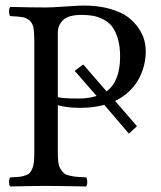

<svg xmlns="http://www.w3.org/2000/svg" viewBox="-20 -672 581 694"><path d="M189 -554.2V-320.8Q207.5 -315.9 265.1 -315.9Q300.3 -315.9 329.1 -325.2L250 -416L280.8 -439L365.2 -341.8Q414.1 -377.9 414.1 -467.8Q414.1 -504.4 406 -532Q397.9 -559.6 385.5 -575.7Q373 -591.8 354.2 -601.6Q335.4 -611.3 316.9 -614.7Q298.3 -618.2 275.9 -618.2Q227.5 -618.2 208.3 -599.6Q189 -581.1 189 -554.2ZM104 -122.1V-522.9Q104 -554.7 100.8 -571.8Q97.7 -588.9 86.2 -598.4Q74.7 -607.9 60.8 -610.1Q46.9 -612.3 17.1 -613.8Q12.7 -618.2 12.7 -630.4Q12.7 -642.6 17.1 -647Q97.2 -645 146 -645Q166 -645 215.3 -648.4Q264.6 -651.9 283.2 -651.9Q335.9 -651.9 377.2 -640.1Q418.5 -628.4 442.1 -610.6Q465.8 -592.8 481.2 -569.6Q496.6 -546.4 501.7 -526.1Q506.8 -505.9 506.8 -485.8Q506.8 -461.4 501 -437.3Q495.1 -413.1 482.7 -388.9Q470.2 -364.7 448 -343Q425.8 -321.3 396 -307.1L475.1 -215.8L445.8 -189L356.9 -293Q317.9 -282.2 270 -282.2Q220.2 -282.2 189 -292V-122.1Q189 -101.1 190.7 -86.7Q192.4 -72.3 198.2 -62.3Q204.1 -52.2 210.2 -46.6Q216.3 -41 230 -37.6Q243.7 -34.2 255.9 -33Q268.1 -31.7 291 -30.8Q295.4 -26.4 295.4 -14.4Q295.4 -2.4 291 2Q191.4 0 147 0Q106.9 0 17.1 2Q12.7 -2.4 12.7 -14.4Q12.7 -26.4 17.1 -30.8Q37.1 -31.7 48.1 -32.7Q59.1 -33.7 70.3 -37.4Q81.5 -41 86.9 -46.4Q92.3 -51.8 96.7 -62.3Q101.1 -72.8 102.5 -86.7Q104 -100.6 104 -122.1Z"/></svg>

Font: Common Serif News
Style: Regular
Weight: 450
Designer: Philipp H. Poll, Khaled Hosny
Foundry: Stefan Peev, Context Ltd.
Version: Version 1.026